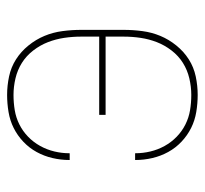

<svg xmlns="http://www.w3.org/2000/svg" viewBox="-38 -530 576 540"><g transform="rotate(-90 250.0 -260.0)"><path d="M253 8Q229 8 205 4Q181 0 160 -10.5Q139 -21 121.5 -37.5Q104 -54 92.5 -75Q81 -96 75.5 -119.5Q70 -143 70 -167V-168H89V-167Q89 -146 94 -125Q99 -104 109.5 -85Q120 -66 135.5 -51Q151 -36 170 -26.5Q189 -17 210 -13.5Q231 -10 253 -10Q276 -10 299.5 -15.5Q323 -21 343 -33.5Q363 -46 378 -65.5Q393 -85 401.5 -107Q410 -129 413.5 -152.5Q417 -176 417 -200V-251H197V-269H417V-320Q417 -344 413.5 -367.5Q410 -391 401.5 -413Q393 -435 378 -454.5Q363 -474 343 -486.5Q323 -499 299.5 -504.5Q276 -510 253 -510Q231 -510 210 -506.5Q189 -503 170 -493.5Q151 -484 135.5 -469Q120 -454 109.5 -435Q99 -416 94 -395Q89 -374 89 -353V-352H70V-353Q70 -377 75.5 -400.5Q81 -424 92.5 -445Q104 -466 121.5 -482.5Q139 -499 160 -509.5Q181 -520 205 -524Q229 -528 253 -528Q279 -528 305 -522.5Q331 -517 353 -503Q375 -489 392 -468Q409 -447 419 -423Q429 -399 432.5 -372.5Q436 -346 436 -320V-200Q436 -174 432.5 -147.5Q429 -121 419 -97Q409 -73 392 -52Q375 -31 353 -17Q331 -3 305 2.5Q279 8 253 8Z"/></g></svg>

Font: Iosevka SS18 Thin
Style: Regular
Weight: 100
Monospace: yes
Designer: Belleve Invis
Foundry: Belleve Invis
Version: Version 25.1.1; ttfautohint (v1.8.4)